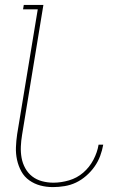

<svg xmlns="http://www.w3.org/2000/svg" viewBox="-20 -755 540 783"><path d="M196 8Q169 8 144.5 1.5Q120 -5 99.5 -19.5Q79 -34 67 -56Q55 -78 49.5 -103Q44 -128 45 -154.5Q46 -181 50 -208L134 -717H74L77 -735H157L70 -205Q66 -181 65 -157.5Q64 -134 68 -111.5Q72 -89 83 -69Q94 -49 111.5 -35.5Q129 -22 151.5 -16Q174 -10 198 -10Q229 -10 261.5 -19.5Q294 -29 319.5 -51Q345 -73 361 -103.5Q377 -134 382 -165H401Q397 -142 388.5 -119Q380 -96 365.5 -75.5Q351 -55 331.5 -38Q312 -21 290 -10.5Q268 0 243.5 4Q219 8 196 8Z"/></svg>

Font: Iosevka Term Curly Th Obl
Style: Regular
Weight: 100
Italic angle: -9°
Designer: Belleve Invis
Foundry: Belleve Invis
Version: Version 32.3.0